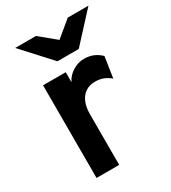

<svg xmlns="http://www.w3.org/2000/svg" viewBox="-180 -824 816 917"><g transform="rotate(-30 228.0 -366.0)"><path d="M78 0V-511H203V-456Q217 -485.5 247 -504.2Q277 -523 310 -523Q364.5 -523 402 -485.5L384.5 -371Q364 -388 344.5 -395Q325 -402 301.5 -402Q270.5 -402 248.5 -387.5Q226.5 -373 214.8 -345.5Q203 -318 203 -279.5V0ZM195 -576 52 -732H166.5L254.5 -659.5L342 -732H456L312.5 -576Z"/></g></svg>

Font: Undotted
Style: Bold
Weight: 700
Designer: Delve Withrington, Dave Bailey, Thomas Jockin
Foundry: Delve Fonts LLC
Version: Version 4.000